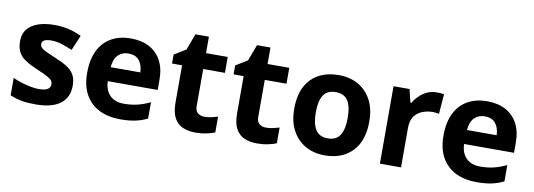

<svg xmlns="http://www.w3.org/2000/svg" viewBox="-54 -993 3708 1333"><g transform="rotate(10 1800.0 -326.0)"><path d="M459 -162Q459 -79 400.5 -34.5Q342 10 226 10Q169 10 128 2.5Q87 -5 46 -22V-145Q90 -125 141 -112Q192 -99 231 -99Q275 -99 293.5 -112Q312 -125 312 -146Q312 -160 304.5 -171Q297 -182 272 -196Q247 -210 194 -232Q143 -254 110 -275.5Q77 -297 61 -327.5Q45 -358 45 -404Q45 -480 104 -518Q163 -556 261 -556Q312 -556 358 -546Q404 -536 453 -513L408 -406Q368 -423 332 -434.5Q296 -446 259 -446Q226 -446 209.5 -437Q193 -428 193 -410Q193 -397 201.5 -386.5Q210 -376 234.5 -364Q259 -352 307 -332Q354 -313 388 -292.5Q422 -272 440.5 -241.5Q459 -211 459 -162Z M800 -556Q876 -556 930.5 -527Q985 -498 1015 -443Q1045 -388 1045 -308V-236H693Q695 -173 730.5 -137Q766 -101 829 -101Q882 -101 925 -111.5Q968 -122 1014 -144V-29Q974 -9 929.5 0.5Q885 10 822 10Q740 10 677 -20.5Q614 -51 578 -113Q542 -175 542 -269Q542 -365 574.5 -428.5Q607 -492 665 -524Q723 -556 800 -556ZM801 -450Q758 -450 729.5 -422Q701 -394 696 -335H905Q904 -385 879 -417.5Q854 -450 801 -450Z M1396 -109Q1421 -109 1444 -114Q1467 -119 1490 -126V-15Q1466 -5 1430.5 2.5Q1395 10 1353 10Q1304 10 1265.5 -6Q1227 -22 1204.5 -61.5Q1182 -101 1182 -171V-434H1111V-497L1193 -547L1236 -662H1331V-546H1484V-434H1331V-171Q1331 -140 1349 -124.5Q1367 -109 1396 -109Z M1830 -109Q1855 -109 1878 -114Q1901 -119 1924 -126V-15Q1900 -5 1864.5 2.5Q1829 10 1787 10Q1738 10 1699.5 -6Q1661 -22 1638.5 -61.5Q1616 -101 1616 -171V-434H1545V-497L1627 -547L1670 -662H1765V-546H1918V-434H1765V-171Q1765 -140 1783 -124.5Q1801 -109 1830 -109Z M2530 -273.7Q2530 -138 2458.5 -64Q2387 10 2264 10Q2188.1 10 2128.8 -23.1Q2069.4 -56.2 2035.2 -119.8Q2001 -183.4 2001 -274Q2001 -410 2072 -483Q2143 -556 2267 -556Q2344.4 -556 2403.2 -523Q2462 -490 2496 -427.3Q2530 -364.5 2530 -273.7ZM2153 -274Q2153 -193 2179.5 -151.5Q2206 -110 2265.9 -110Q2325 -110 2351.5 -151.5Q2378 -193 2378 -274Q2378 -355 2351.5 -395.5Q2325 -436 2265.5 -436Q2206 -436 2179.5 -395.5Q2153 -355 2153 -274Z M2958 -556Q2969 -556 2984 -555Q2999 -554 3008 -552L2997 -412Q2990 -414 2976.5 -415.5Q2963 -417 2953 -417Q2915 -417 2880 -403.5Q2845 -390 2823.5 -360Q2802 -330 2802 -278V0H2653V-546H2766L2788 -454H2795Q2819 -496 2861 -526Q2903 -556 2958 -556Z M3312 -556Q3388 -556 3442.5 -527Q3497 -498 3527 -443Q3557 -388 3557 -308V-236H3205Q3207 -173 3242.5 -137Q3278 -101 3341 -101Q3394 -101 3437 -111.5Q3480 -122 3526 -144V-29Q3486 -9 3441.5 0.5Q3397 10 3334 10Q3252 10 3189 -20.5Q3126 -51 3090 -113Q3054 -175 3054 -269Q3054 -365 3086.5 -428.5Q3119 -492 3177 -524Q3235 -556 3312 -556ZM3313 -450Q3270 -450 3241.5 -422Q3213 -394 3208 -335H3417Q3416 -385 3391 -417.5Q3366 -450 3313 -450Z"/></g></svg>

Font: Noto Naskh Arabic
Style: Regular
Weight: 400
Designer: Monotype Design Team, David Williams, Mohamad Dakak and Nizar Qandah
Foundry: Monotype Imaging Inc.
Version: Version 2.013